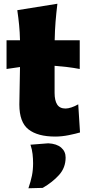

<svg xmlns="http://www.w3.org/2000/svg" viewBox="-20 -716 470 1027"><path d="M275.5 14.5Q181.5 14.5 132.5 -23.8Q83.5 -62 83.5 -157Q83.5 -197.5 85 -244.5Q86.5 -291.5 87 -357.5L15 -347V-500.5H87Q86 -544.5 82.2 -582.8Q78.5 -621 72.5 -661.5L287 -696Q281 -646 277.2 -600.2Q273.5 -554.5 272.5 -500.5H406.5V-347Q372.5 -353.5 338.5 -357.5Q304.5 -361.5 272 -364V-219.5Q272 -178.5 285.8 -157Q299.5 -135.5 330.5 -135.5Q344 -135.5 362.2 -141.5Q380.5 -147.5 398.5 -158L408 -7.5Q386.5 -1 348.5 6.8Q310.5 14.5 275.5 14.5ZM132 291Q144.5 254.5 150.8 223.8Q157 193 157 157.5Q157 133 154.2 108Q151.5 83 143 58L238.5 50.5Q283.5 53 307.2 73.5Q331 94 331 126.5Q331 181 295.8 220Q260.5 259 208.5 289Z"/></svg>

Font: Commissioner Flair ExtraBold
Style: Regular
Weight: 800
Designer: Kostas Bartsokas
Foundry: Kostas Bartsokas
Version: Version 1.000; ttfautohint (v1.8.3)